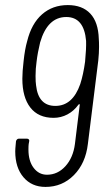

<svg xmlns="http://www.w3.org/2000/svg" viewBox="-20 -728 423 756"><path d="M370 -543Q370 -519 367 -490L326 -161Q317 -85 271 -38.5Q225 8 159 8Q105 8 72.5 -30Q40 -68 40 -132Q40 -141 42 -161L43 -172Q44 -176 47 -179Q50 -182 54 -182H86Q91 -182 93.5 -179Q96 -176 95 -172L93 -161Q92 -154 92 -139Q92 -94 112.5 -67Q133 -40 165 -40Q207 -40 237.5 -73.5Q268 -107 275 -161L294 -315Q294 -318 292.5 -318Q291 -318 289 -316Q271 -291 245.5 -277.5Q220 -264 191 -264Q131 -264 99.5 -304.5Q68 -345 68 -418Q68 -446 73 -488Q78 -535 87 -566Q104 -635 145.5 -671.5Q187 -708 247 -708Q304 -708 335.5 -674.5Q367 -641 369 -575Q370 -565 370 -543ZM296 -397Q308 -434 315 -485Q320 -537 319 -567Q311 -661 241 -661Q167 -661 138 -561Q128 -520 124 -485Q120 -458 120 -429Q120 -404 122 -392Q131 -311 198 -311Q266 -311 296 -397Z"/></svg>

Font: Barlow Condensed Light
Style: Italic
Weight: 300
Width: 3
Italic angle: -7°
Designer: Jeremy Tribby
Foundry: Tribby Type
Version: Version 1.408